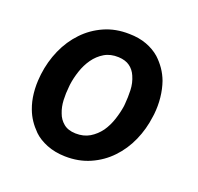

<svg xmlns="http://www.w3.org/2000/svg" viewBox="-102 -647 791 768"><g transform="rotate(20 293.5 -263.5)"><path d="M46.4 -265.6 45.4 -255.4Q41.5 -219.2 45.2 -184.8Q48.8 -150.4 60.1 -120.6Q68.8 -97.2 81.8 -77.9Q94.7 -58.6 113.3 -40Q135.3 -18.6 170.2 -4.6Q205.1 9.3 248 10.3Q306.6 11.7 355 -9.8Q403.3 -31.2 438.5 -68.4Q474.1 -105.5 496.1 -155Q518.1 -204.6 524.9 -259.8L526.4 -270.5Q530.3 -306.6 526.6 -341.6Q522.9 -376.5 512.2 -407.2Q502.9 -432.1 488.3 -453.4Q473.6 -474.6 454.6 -492.2Q430.7 -513.2 397.9 -525.4Q365.2 -537.6 323.7 -538.1Q265.1 -539.6 217 -518.1Q168.9 -496.6 133.8 -459.5Q97.7 -421.9 75.4 -371.6Q53.2 -321.3 46.4 -265.6ZM168.5 -255.4 169.4 -265.6Q173.3 -295.4 183.6 -326.2Q193.8 -356.9 211.4 -381.8Q229 -406.7 254.6 -422.1Q280.3 -437.5 315.4 -436Q345.2 -434.6 363.5 -421.1Q381.8 -407.7 391.1 -385.7Q403.3 -358.4 404.3 -327.9Q405.3 -297.4 402.8 -270L401.9 -259.8Q397.9 -231.9 387.7 -200.7Q377.4 -169.4 360.4 -145Q342.3 -120.1 316.7 -104.7Q291 -89.4 256.3 -90.3Q224.1 -91.3 205.1 -107.2Q186 -123 177.7 -146.5Q168 -170.9 166.7 -200Q165.5 -229 168.5 -255.4Z"/></g></svg>

Font: Roboto Mono SemiBold
Style: Italic
Weight: 600
Italic angle: -10°
Monospace: yes
Designer: Google
Version: Version 3.000